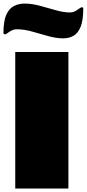

<svg xmlns="http://www.w3.org/2000/svg" viewBox="-27 -1077 496 1097"><path d="M363.8 0H60.1V-779.8H363.8ZM70.8 -909.7Q52.7 -909.7 39.1 -902.6Q25.4 -895.5 16.1 -888.2Q6.8 -880.9 2 -880.9Q-7.3 -880.9 -7.3 -888.7Q-7.3 -955.1 8.5 -991.5Q24.4 -1027.8 52 -1042.2Q79.6 -1056.6 113.8 -1056.6Q154.8 -1056.6 201.2 -1043.9Q247.6 -1031.2 292 -1018.6Q336.4 -1005.9 371.1 -1005.9Q389.6 -1005.9 403.1 -1013.4Q416.5 -1021 426 -1028.3Q435.5 -1035.6 440.9 -1035.6Q448.7 -1035.6 448.7 -1027.8Q448.7 -961.4 433.8 -924.3Q418.9 -887.2 393.1 -872.6Q367.2 -857.9 334 -857.9Q294.4 -857.9 248.5 -870.8Q202.6 -883.8 156.5 -896.7Q110.4 -909.7 70.8 -909.7Z"/></svg>

Font: Rammetto One
Style: Regular
Weight: 400
Designer: Vernon Adams
Foundry: Vernon Adams
Version: Version 1.100; ttfautohint (v1.8.4.7-5d5b)